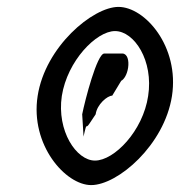

<svg xmlns="http://www.w3.org/2000/svg" viewBox="-20 -732 521 556"><path d="M89 -454C67 -312 170 -196 244 -196C321 -196 456 -312 478 -454C500 -597 400 -712 323 -712C249 -712 111 -597 89 -454ZM159 -454C175 -556 259 -642 313 -642C369 -642 425 -556 409 -454C394 -353 311 -267 255 -267C201 -267 144 -353 159 -454ZM218 -401 222 -336C221 -332 228 -366 230 -366C234 -366 236 -370 239 -374L257 -401C261 -430 291 -455 305 -455L331 -498C339 -502 348 -516 351 -536C354 -557 349 -576 335 -577H282C261 -577 226 -441 218 -401Z"/></svg>

Font: Ampere
Style: SCUltCndIta
Weight: 400
Version: Version 1